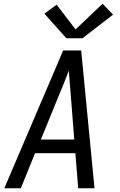

<svg xmlns="http://www.w3.org/2000/svg" viewBox="-20 -1004 640 1024"><path d="M3 0 317 -735H413L484 0H397L382 -187H167L91 0ZM198 -260H376L358 -490Q355 -524 352.5 -558Q350 -592 347 -627Q334 -592 320 -558Q306 -524 292 -490ZM334 -800 217 -931 282 -979 383 -847 527 -984 583 -926 420 -800Z"/></svg>

Font: Iosevka SS04 Extended Oblique
Style: Regular
Weight: 400
Width: 7
Italic angle: -9°
Monospace: yes
Designer: Belleve Invis
Foundry: Belleve Invis
Version: Version 19.0.0; ttfautohint (v1.8.4)